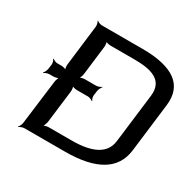

<svg xmlns="http://www.w3.org/2000/svg" viewBox="-150 -812 978 975"><g transform="rotate(30 339.5 -324.5)"><path d="M119 -281 86 -20C85 -11 78 4 72 9L74 11C79 6 95 0 104 0H343C524 0 622 -59 637 -176L672 -463C687 -587 604 -649 422 -649H184C175 -649 160 -655 156 -660L154 -658C158 -653 162 -638 161 -629L132 -389C131 -380 133 -363 137 -358L139 -360C135 -365 118 -369 109 -369H85C76 -369 62 -375 58 -380L55 -378C60 -373 64 -358 63 -349L59 -321C58 -312 50 -297 45 -292L47 -290C52 -295 68 -301 77 -301H101C110 -301 127 -305 133 -310L131 -312C126 -307 120 -290 119 -281ZM579 -464 544 -178C535 -103 468 -66 344 -66H209C200 -66 183 -62 177 -57L179 -55C184 -60 190 -77 192 -86L216 -281C217 -290 215 -307 210 -312L208 -310C212 -305 229 -301 238 -301H304C313 -301 327 -295 332 -290L334 -292C329 -297 325 -312 326 -321L330 -349C331 -358 339 -373 344 -378L343 -380C337 -375 321 -369 312 -369H246C237 -369 220 -365 214 -360L216 -358C222 -363 228 -380 229 -389L250 -562C251 -571 249 -588 245 -593L243 -591C247 -586 263 -582 272 -582H412C510 -582 591 -563 579 -464Z"/></g></svg>

Font: Gamestation Storm Oblique 
Style: Italic
Weight: 400
Designer: Jonas Hecksher
Foundry: Jonas Hecksher, Playtypeª, e-types AS
Version: Version 1.003